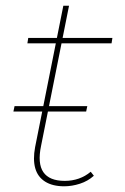

<svg xmlns="http://www.w3.org/2000/svg" viewBox="-20 -650 438 673"><path d="M205 3Q164 3 138 -13.5Q112 -30 103.5 -60.5Q95 -91 103 -134L202 -630H222L124 -139Q111 -77 132 -46.5Q153 -16 207 -16Q233 -16 256 -24Q279 -32 298 -48L309 -34Q288 -15 260 -6Q232 3 205 3ZM76 -498 79 -517H374L371 -498ZM27 -259 31 -278H286L282 -259Z"/></svg>

Font: Montserrat Thin Thin
Style: Italic
Weight: 250
Italic angle: -11.3°
Version: Version 9.000